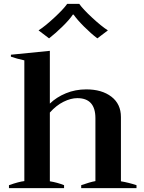

<svg xmlns="http://www.w3.org/2000/svg" viewBox="-20 -966 741 986"><path d="M232 -769 178 -810Q211 -831 258.5 -875Q306 -919 325 -946H387Q406 -919 453.5 -875Q501 -831 534 -810L480 -769Q448 -793 412 -829Q376 -865 358 -891H354Q337 -865 300.5 -829.5Q264 -794 232 -769ZM681 -15V0H397V-15Q442 -31 470 -36V-359Q470 -462 377 -462Q344 -462 306.5 -443.5Q269 -425 236 -388V-35Q274 -29 309 -15V0H26V-15Q77 -33 105 -36V-656Q64 -665 36 -675V-685L236 -705V-434Q270 -467 318.5 -487Q367 -507 423 -507Q503 -507 552 -469.5Q601 -432 601 -365V-35Q642 -28 681 -15Z"/></svg>

Font: Trirong SemiBold
Style: Regular
Weight: 600
Designer: Katatrad Team
Foundry: CadsonDemak
Version: Version 1.000